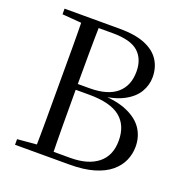

<svg xmlns="http://www.w3.org/2000/svg" viewBox="-130 -846 930 965"><g transform="rotate(20 335.0 -364.0)"><path d="M53 0V-30L191 -42H202V0ZM155 0Q157 -84 157 -169Q157 -254 157 -340V-393Q157 -477 157 -561Q157 -645 155 -728H248Q246 -645 245.5 -561Q245 -477 245 -388V-369Q245 -263 245.5 -173.5Q246 -84 248 0ZM202 0V-33H336Q431 -33 483.5 -75Q536 -117 536 -197Q536 -279 483.5 -321.5Q431 -364 317 -364H202V-395H307Q404 -395 452.5 -436.5Q501 -478 501 -554Q501 -621 460 -658Q419 -695 323 -695H202V-728H348Q431 -728 483.5 -706.5Q536 -685 561.5 -646Q587 -607 587 -555Q587 -513 564.5 -475Q542 -437 492.5 -411Q443 -385 362 -377L367 -386Q459 -383 516 -357.5Q573 -332 599.5 -291Q626 -250 626 -198Q626 -159 610.5 -123.5Q595 -88 561.5 -60Q528 -32 474 -16Q420 0 343 0ZM53 -698V-728H202V-687H191Z"/></g></svg>

Font: Noto Serif TC
Style: Regular
Weight: 400
Designer: Ryoko NISHIZUKA  (kana & ideographs); Frank Grießhammer (Latin, Greek & Cyrillic); Wenlong ZHANG  (bopomofo); Sandoll Co
Foundry: Adobe
Version: Version 2.003-H1;hotconv 1.1.1;makeotfexe 2.6.0